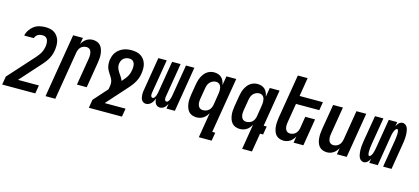

<svg xmlns="http://www.w3.org/2000/svg" viewBox="-103 -1330 4673 2140"><g transform="rotate(15 2233.5 -260.0)"><path d="M-33 215 -17 119 220 -144Q237 -163 254 -182Q271 -201 285.5 -221.5Q300 -242 309.5 -265Q319 -288 323 -311L324 -313Q326 -327 327 -340.5Q328 -354 326.5 -367Q325 -380 320.5 -392.5Q316 -405 307.5 -414Q299 -423 286.5 -427.5Q274 -432 260 -432Q247 -432 233 -429.5Q219 -427 207 -419.5Q195 -412 186 -400.5Q177 -389 174 -376H63Q69 -409 89 -439.5Q109 -470 137.5 -491Q166 -512 200.5 -520Q235 -528 268 -528Q297 -528 325 -522Q353 -516 375 -500.5Q397 -485 412 -462Q427 -439 433.5 -412Q440 -385 439.5 -356Q439 -327 434 -298Q429 -267 417 -237.5Q405 -208 386.5 -181Q368 -154 346 -129Q324 -104 302 -80L124 119H365L349 215Z M467 215 589 -520H702L689 -445Q698 -463 711 -478.5Q724 -494 741 -505.5Q758 -517 777 -522.5Q796 -528 815 -528Q841 -528 865 -519Q889 -510 904.5 -492Q920 -474 928 -450Q936 -426 939 -401Q942 -376 940 -350Q938 -324 934 -298L885 0H772L824 -313Q826 -326 827 -339.5Q828 -353 827 -366Q826 -379 822 -391Q818 -403 811 -412.5Q804 -422 792 -427Q780 -432 767 -432Q749 -432 731.5 -425.5Q714 -419 701.5 -405.5Q689 -392 682 -375Q675 -358 672 -340L580 215Z M967 215 983 119 1125 -40Q1127 -46 1128 -52.5Q1129 -59 1130 -65Q1134 -86 1134.5 -106.5Q1135 -127 1128.5 -145.5Q1122 -164 1111.5 -180.5Q1101 -197 1090.5 -213Q1080 -229 1071 -246.5Q1062 -264 1057.5 -283.5Q1053 -303 1052.5 -323.5Q1052 -344 1055 -365Q1059 -388 1067 -410.5Q1075 -433 1090.5 -453Q1106 -473 1126.5 -488Q1147 -503 1169.5 -512Q1192 -521 1215.5 -524.5Q1239 -528 1262 -528Q1292 -528 1320 -522Q1348 -516 1371 -501Q1394 -486 1410 -463Q1426 -440 1433 -413Q1440 -386 1439.5 -356.5Q1439 -327 1434 -298Q1429 -267 1416.5 -237.5Q1404 -208 1386 -181Q1368 -154 1346 -129Q1324 -104 1302 -80L1124 119H1365L1349 215ZM1242 -168Q1255 -184 1269.5 -200.5Q1284 -217 1295 -235Q1306 -253 1313 -272Q1320 -291 1323 -311L1324 -313Q1326 -326 1327 -340Q1328 -354 1327 -367Q1326 -380 1321.5 -392Q1317 -404 1308.5 -413.5Q1300 -423 1287.5 -427.5Q1275 -432 1262 -432Q1245 -432 1228.5 -427Q1212 -422 1198 -411Q1184 -400 1176.5 -384Q1169 -368 1166 -351L1165 -349Q1161 -323 1169.5 -298.5Q1178 -274 1191.5 -253.5Q1205 -233 1219 -212.5Q1233 -192 1242 -168Z M1570 8Q1554 8 1540.5 0.5Q1527 -7 1519 -20Q1511 -33 1508 -48.5Q1505 -64 1504 -79.5Q1503 -95 1505 -111.5Q1507 -128 1510 -144L1572 -520H1669L1604 -128Q1603 -120 1602.5 -111.5Q1602 -103 1604 -95Q1606 -87 1611.5 -81Q1617 -75 1625 -75Q1634 -75 1640.5 -81.5Q1647 -88 1651.5 -95.5Q1656 -103 1659 -111Q1662 -119 1664 -127.5Q1666 -136 1668 -144Q1670 -152 1671 -160L1731 -520H1829L1764 -128Q1763 -120 1762.5 -111.5Q1762 -103 1763.5 -95Q1765 -87 1770.5 -81Q1776 -75 1785 -75Q1793 -75 1800 -81.5Q1807 -88 1811.5 -95.5Q1816 -103 1818.5 -111Q1821 -119 1823.5 -127.5Q1826 -136 1828 -144Q1830 -152 1831 -160L1891 -520H1988L1902 0H1805L1814 -56Q1807 -44 1799 -32Q1791 -20 1780.5 -11Q1770 -2 1756.5 3Q1743 8 1730 8Q1713 8 1700 0.5Q1687 -7 1679 -19.5Q1671 -32 1667.5 -47Q1664 -62 1664 -78Q1658 -63 1649.5 -47.5Q1641 -32 1629.5 -19.5Q1618 -7 1602 0.5Q1586 8 1570 8Z M2202 -88Q2220 -88 2238 -94Q2256 -100 2270 -113.5Q2284 -127 2291.5 -144.5Q2299 -162 2302 -180L2321 -300Q2324 -314 2325 -328.5Q2326 -343 2325.5 -357Q2325 -371 2321.5 -384.5Q2318 -398 2310 -409Q2302 -420 2289.5 -426Q2277 -432 2263 -432Q2244 -432 2224.5 -423.5Q2205 -415 2191.5 -399.5Q2178 -384 2171.5 -365Q2165 -346 2162 -327L2142 -207Q2140 -193 2138.5 -179.5Q2137 -166 2138.5 -153Q2140 -140 2144.5 -128Q2149 -116 2157 -106.5Q2165 -97 2177 -92.5Q2189 -88 2202 -88ZM2236 215 2284 -76Q2274 -58 2261 -42Q2248 -26 2230.5 -14.5Q2213 -3 2193 2.5Q2173 8 2154 8Q2127 8 2103 -0.5Q2079 -9 2063 -27Q2047 -45 2038.5 -68.5Q2030 -92 2026.5 -117.5Q2023 -143 2025 -169.5Q2027 -196 2031 -222L2051 -342Q2055 -364 2060.5 -385.5Q2066 -407 2075.5 -427.5Q2085 -448 2098.5 -467Q2112 -486 2130.5 -500Q2149 -514 2171 -521Q2193 -528 2214 -528Q2239 -528 2262.5 -520.5Q2286 -513 2302 -497Q2318 -481 2327.5 -459Q2337 -437 2340 -414L2358 -520H2471L2365 119H2400L2384 215Z M2702 -88Q2720 -88 2738 -94Q2756 -100 2770 -113.5Q2784 -127 2791.5 -144.5Q2799 -162 2802 -180L2821 -300Q2824 -314 2825 -328.5Q2826 -343 2825.5 -357Q2825 -371 2821.5 -384.5Q2818 -398 2810 -409Q2802 -420 2789.5 -426Q2777 -432 2763 -432Q2744 -432 2724.5 -423.5Q2705 -415 2691.5 -399.5Q2678 -384 2671.5 -365Q2665 -346 2662 -327L2642 -207Q2640 -193 2638.5 -179.5Q2637 -166 2638.5 -153Q2640 -140 2644.5 -128Q2649 -116 2657 -106.5Q2665 -97 2677 -92.5Q2689 -88 2702 -88ZM2736 215 2784 -76Q2774 -58 2761 -42Q2748 -26 2730.5 -14.5Q2713 -3 2693 2.5Q2673 8 2654 8Q2627 8 2603 -0.5Q2579 -9 2563 -27Q2547 -45 2538.5 -68.5Q2530 -92 2526.5 -117.5Q2523 -143 2525 -169.5Q2527 -196 2531 -222L2551 -342Q2555 -364 2560.5 -385.5Q2566 -407 2575.5 -427.5Q2585 -448 2598.5 -467Q2612 -486 2630.5 -500Q2649 -514 2671 -521Q2693 -528 2714 -528Q2739 -528 2762.5 -520.5Q2786 -513 2802 -497Q2818 -481 2827.5 -459Q2837 -437 2840 -414L2858 -520H2971L2901 -96H2936L2920 0H2885L2849 215Z M3158 8Q3132 8 3108 -1Q3084 -10 3068.5 -28Q3053 -46 3045 -70Q3037 -94 3034.5 -119Q3032 -144 3033.5 -170Q3035 -196 3039 -222L3124 -735H3237L3202 -520H3471L3455 -424H3186L3150 -207Q3148 -194 3146.5 -180.5Q3145 -167 3146 -154Q3147 -141 3151 -129Q3155 -117 3162.5 -107.5Q3170 -98 3181.5 -93Q3193 -88 3206 -88Q3224 -88 3241.5 -94.5Q3259 -101 3272 -114.5Q3285 -128 3292 -145Q3299 -162 3302 -180L3323 -312H3436L3385 0H3272L3284 -75Q3275 -57 3262 -41.5Q3249 -26 3232 -14.5Q3215 -3 3196 2.5Q3177 8 3158 8Z M3658 8Q3632 8 3608 -1Q3584 -10 3568.5 -28Q3553 -46 3545 -70Q3537 -94 3534.5 -119Q3532 -144 3533.5 -170Q3535 -196 3539 -222L3589 -520H3702L3650 -207Q3648 -194 3646.5 -180.5Q3645 -167 3646 -154Q3647 -141 3651 -129Q3655 -117 3662.5 -107.5Q3670 -98 3681.5 -93Q3693 -88 3706 -88Q3724 -88 3741.5 -94.5Q3759 -101 3772 -114.5Q3785 -128 3792 -145Q3799 -162 3802 -180L3858 -520H3971L3885 0H3772L3784 -75Q3775 -57 3762 -41.5Q3749 -26 3732 -14.5Q3715 -3 3696 2.5Q3677 8 3658 8Z M4084 8Q4067 8 4053 -1Q4039 -10 4031.5 -24Q4024 -38 4020 -54Q4016 -70 4014.5 -86.5Q4013 -103 4012.5 -120Q4012 -137 4013.5 -154Q4015 -171 4017.5 -188Q4020 -205 4022 -222L4072 -520H4169L4117 -209Q4116 -202 4115.5 -194.5Q4115 -187 4113.5 -180Q4112 -173 4111.5 -166Q4111 -159 4110.5 -152Q4110 -145 4109.5 -137.5Q4109 -130 4109 -123Q4109 -116 4109.5 -109Q4110 -102 4111 -95.5Q4112 -89 4115 -82Q4118 -75 4125 -75Q4132 -75 4138 -81Q4144 -87 4148 -93.5Q4152 -100 4155.5 -107.5Q4159 -115 4161 -122Q4163 -129 4165 -136Q4167 -143 4169 -150.5Q4171 -158 4172 -165.5Q4173 -173 4175 -180L4231 -520H4329L4320 -469Q4325 -480 4331.5 -490Q4338 -500 4346.5 -508.5Q4355 -517 4366.5 -522.5Q4378 -528 4389 -528Q4406 -528 4420 -519Q4434 -510 4442 -496Q4450 -482 4453.5 -466Q4457 -450 4459 -433.5Q4461 -417 4461 -400Q4461 -383 4459.5 -366Q4458 -349 4456 -332Q4454 -315 4451 -298L4402 0H4305L4356 -311Q4357 -318 4358 -325.5Q4359 -333 4360 -340Q4361 -347 4361.5 -354Q4362 -361 4363 -368Q4364 -375 4364 -382.5Q4364 -390 4364.5 -397Q4365 -404 4364.5 -411Q4364 -418 4362.5 -424.5Q4361 -431 4358 -438Q4355 -445 4348 -445Q4341 -445 4335 -439Q4329 -433 4325 -426.5Q4321 -420 4318 -412.5Q4315 -405 4312.5 -398Q4310 -391 4308 -384Q4306 -377 4304.5 -369.5Q4303 -362 4301.5 -354.5Q4300 -347 4299 -340L4243 0H4145L4153 -51Q4148 -40 4141.5 -30Q4135 -20 4126.5 -11.5Q4118 -3 4106.5 2.5Q4095 8 4084 8Z"/></g></svg>

Font: Iosevka Oblique
Style: Bold
Weight: 700
Italic angle: -9°
Monospace: yes
Designer: Belleve Invis
Foundry: Belleve Invis
Version: Version 32.5.0; ttfautohint (v1.8.4)